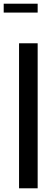

<svg xmlns="http://www.w3.org/2000/svg" viewBox="-33 -1018 294 1038"><path d="M70 -784H170.6V0H70ZM-13 -998H170.6V-950H-13Z"/></svg>

Font: Facade Sud
Style: Regular
Weight: 100
Designer: Éléonore Fines
Foundry: Velvetyne Type Foundry
Version: Version 1.001;Glyphs 3.2 (3202)